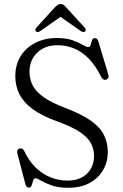

<svg xmlns="http://www.w3.org/2000/svg" viewBox="-20 -898 600 934"><path d="M310.5 15.5Q264 15.5 231.2 3.8Q198.5 -8 179 -19.5Q159.5 -31 152.5 -31Q146.5 -31 143.2 -24Q140 -17 137.8 -8Q135.5 1 131.8 7.8Q128 14.5 120.5 14.5Q113.5 14.5 109.2 10Q105 5.5 103 -4L64 -153.5Q62 -162 65 -167.8Q68 -173.5 75.5 -175.5Q83 -177.5 88.5 -174.2Q94 -171 98.5 -162Q122 -113 155 -81.5Q188 -50 227.2 -34.8Q266.5 -19.5 308 -19.5Q368.5 -19.5 402.8 -53Q437 -86.5 437.5 -138.5Q437.5 -171.5 423.2 -199.8Q409 -228 370.2 -254.5Q331.5 -281 258.5 -307.5Q184 -334 139.5 -366.8Q95 -399.5 74.8 -439.2Q54.5 -479 54.5 -527.5Q54.5 -583.5 80.5 -625Q106.5 -666.5 152 -689.8Q197.5 -713 256.5 -713Q303 -713 333.2 -702Q363.5 -691 381.8 -680Q400 -669 409 -669Q418 -669 421 -679.8Q424 -690.5 427.5 -701.5Q431 -712.5 441 -712.5Q448 -712.5 452.2 -708Q456.5 -703.5 460 -691.5L507 -535Q510 -526 507 -519.5Q504 -513 496.5 -510.5Q489.5 -508 483.5 -511.2Q477.5 -514.5 473 -522.5Q445.5 -578.5 412 -612.8Q378.5 -647 340 -662.5Q301.5 -678 259.5 -678Q198.5 -678 161 -641.8Q123.5 -605.5 123.5 -548.5Q123.5 -513.5 138.5 -483.5Q153.5 -453.5 190.8 -426.5Q228 -399.5 294.5 -374Q374.5 -344 420.2 -312Q466 -280 485.2 -242.2Q504.5 -204.5 504.5 -157Q504 -109.5 481.5 -70.5Q459 -31.5 416 -8Q373 15.5 310.5 15.5ZM285 -823.5H264L372 -747.5Q385.5 -738.5 393 -744.5Q396.5 -747.5 397 -752.8Q397.5 -758 392 -763.5L302.5 -861.5Q295.5 -869.5 289.5 -874Q283.5 -878.5 275 -878.5Q266.5 -878.5 260.2 -874Q254 -869.5 246 -861.5L157 -763.5Q151.5 -758 152 -752.8Q152.5 -747.5 155.5 -744.5Q163.5 -738.5 176.5 -747.5Z"/></svg>

Font: Fraunces 48pt Soft Wonky Light
Style: Regular
Weight: 300
Version: Version 1.000;[b76b70a41]